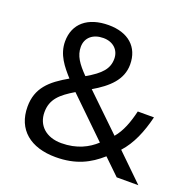

<svg xmlns="http://www.w3.org/2000/svg" viewBox="-129 -854 991 992"><g transform="rotate(20 366.0 -357.5)"><path d="M304 -725C190 -725 120 -667 120 -569C120 -496 164 -444 207 -396C112 -342 53 -288 53 -186C53 -60 140 10 278 10C389 10 461 -28 524 -84L611 0H730L584 -142C634 -197 665 -271 686 -357H597C582 -294 562 -239 527 -198L334 -384C416 -432 477 -487 477 -571C477 -668 411 -725 304 -725ZM301 -653C355 -653 390 -619 390 -571C390 -517 359 -481 280 -436C232 -485 206 -522 206 -570C206 -622 245 -653 301 -653ZM260 -341 468 -139C426 -100 366 -68 281 -68C198 -68 145 -116 145 -189C145 -261 188 -298 260 -341Z"/></g></svg>

Font: Noto Sans Osage
Style: Regular
Weight: 400
Designer: Monotype Design Team
Foundry: Monotype Imaging Inc.
Version: Version 2.002